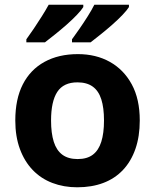

<svg xmlns="http://www.w3.org/2000/svg" viewBox="-20 -786 659 816"><path d="M574 -274Q574 -206 555.5 -153Q537 -100 502.5 -63.5Q468 -27 419 -8.5Q370 10 308 10Q251 10 202.5 -8.5Q154 -27 119 -63.5Q84 -100 64.5 -153Q45 -206 45 -274Q45 -365 77 -427.5Q109 -490 169 -523Q229 -556 311 -556Q388 -556 447 -523Q506 -490 540 -427.5Q574 -365 574 -274ZM197 -274Q197 -220 208.5 -183.5Q220 -147 245 -128.5Q270 -110 310 -110Q350 -110 374.5 -128.5Q399 -147 410.5 -183.5Q422 -220 422 -274Q422 -328 410.5 -364Q399 -400 374 -418Q349 -436 309 -436Q250 -436 223.5 -395.5Q197 -355 197 -274ZM528 -756Q520 -743 501 -723Q482 -703 457 -681Q432 -659 407.5 -639.5Q383 -620 365 -606H286V-619Q300 -638 318 -664Q336 -690 353 -717Q370 -744 381 -766H528ZM334 -756Q326 -743 307 -723Q288 -703 263 -681Q238 -659 213.5 -639.5Q189 -620 171 -606H92V-619Q106 -638 123.5 -664Q141 -690 158 -717Q175 -744 187 -766H334Z"/></svg>

Font: Noto Sans Thai
Style: Bold
Weight: 700
Designer: Monotype Design Team
Foundry: Monotype Imaging Inc.
Version: Version 2.001